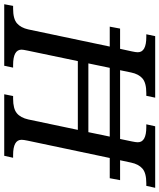

<svg xmlns="http://www.w3.org/2000/svg" viewBox="36 -811 754 908"><g transform="rotate(90 413.0 -357.0)"><path d="M404.8 0 413.1 -42H425.8Q473.1 -42 494.4 -59.6Q515.6 -77.1 523.9 -113.8L573.2 -348.1H248L198.2 -109.9Q193.8 -88.9 193.8 -82Q193.8 -42 266.1 -42H278.8L270 0H-21L-13.2 -42H0Q48.3 -42 69.3 -60.3Q90.3 -78.6 98.1 -113.8L179.2 -499H85L94.2 -547.9H189.9L202.1 -604Q206.1 -622.1 206.1 -631.8Q206.1 -671.9 133.8 -671.9H121.1L129.9 -713.9H420.9L412.1 -671.9H398.9Q351.1 -671.9 330.1 -653.8Q309.1 -635.7 301.8 -600.1L291 -547.9H616.2L627.9 -604Q631.8 -622.6 631.8 -631.8Q631.8 -671.9 560.1 -671.9H546.9L556.2 -713.9H847.2L837.9 -671.9H825.2Q777.3 -671.9 756.3 -653.6Q735.4 -635.3 728 -600.1L716.8 -547.9H811L801.8 -499H706.1L624 -109.9Q620.1 -91.3 620.1 -82Q620.1 -42 691.9 -42H705.1L695.8 0ZM584 -397.9 605 -499H279.8L258.8 -397.9Z"/></g></svg>

Font: Droid Serif
Style: Italic
Weight: 400
Italic angle: -12°
Designer: Monotype Design team
Foundry: Monotype Imaging Inc.
Version: Version 1.03